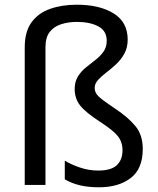

<svg xmlns="http://www.w3.org/2000/svg" viewBox="-20 -785 671 815"><path d="M522 -617Q522 -583 508 -557.5Q494 -532 473 -512.5Q452 -493 431 -477Q410 -461 396 -445.5Q382 -430 382 -412Q382 -399 388.5 -388Q395 -377 414 -362.5Q433 -348 470 -323Q524 -287 555 -249.5Q586 -212 586 -153Q586 -68 534.5 -29Q483 10 400 10Q353 10 317 1Q281 -8 255 -24V-103Q281 -87 319 -74Q357 -61 397 -61Q452 -61 476 -84Q500 -107 500 -147Q500 -183 479.5 -208Q459 -233 406 -267Q343 -308 320 -337.5Q297 -367 297 -407Q297 -438 310.5 -460Q324 -482 344.5 -498.5Q365 -515 385.5 -531Q406 -547 419.5 -566Q433 -585 433 -612Q433 -654 397.5 -673Q362 -692 306 -692Q271 -692 240.5 -682.5Q210 -673 191.5 -650Q173 -627 173 -584V0H85V-584Q85 -651 114 -690.5Q143 -730 193 -747.5Q243 -765 306 -765Q403 -765 462.5 -728Q522 -691 522 -617Z"/></svg>

Font: Noto Sans Old North Arabian
Style: Regular
Weight: 400
Designer: Monotype Design Team
Foundry: Monotype Imaging Inc.
Version: Version 2.001; ttfautohint (v1.8.4.7-5d5b)